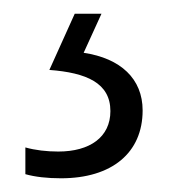

<svg xmlns="http://www.w3.org/2000/svg" viewBox="-20 -20 252 280"><path d="M188 141C188 95 156 65 102 57L128 0H89L52 82C106 86 141 101 141 142C141 180 111 201 65 201C48 201 31 199 17 195V234C31 238 49 240 69 240C143 240 188 203 188 141Z"/></svg>

Font: Noto Sans Thai Cond Light
Style: Regular
Weight: 300
Width: 3
Designer: Monotype Design Team
Foundry: Monotype Imaging Inc.
Version: Version 2.002